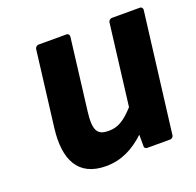

<svg xmlns="http://www.w3.org/2000/svg" viewBox="-99 -609 754 738"><g transform="rotate(-20 278.0 -240.0)"><path d="M78 -183C62 -56 102 24 216 24C279 24 330 -3 376 -46V2C376 7 380 12 387 12H481C486 12 494 8 495 0L556 -491C557 -496 553 -504 545 -504H430C425 -504 417 -499 416 -491L375 -159C335 -115 308 -100 271 -100C227 -100 210 -119 220 -198L256 -491C257 -496 253 -504 245 -504H130C125 -504 117 -499 116 -491Z"/></g></svg>

Font: Falling Sky
Style: BdObl
Weight: 700
Designer: Paul D. Hunt
Foundry: Adobe Systems Incorporated
Version: Version 1.02